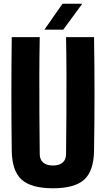

<svg xmlns="http://www.w3.org/2000/svg" viewBox="-20 -999 567 1029"><path d="M264 10Q147 10 95.8 -36.5Q44.5 -83 43 -191Q41 -342 41 -495.8Q41 -649.5 43 -800H193Q191 -699.5 190.8 -593Q190.5 -486.5 191.2 -380Q192 -273.5 193 -173Q193 -144 211.2 -128Q229.5 -112 264 -112Q298 -112 316 -128Q334 -144 334 -173Q335 -273.5 335.8 -380Q336.5 -486.5 336.2 -593Q336 -699.5 334 -800H484Q486.5 -649.5 486.5 -495.8Q486.5 -342 484 -191Q482.5 -83 431.5 -36.5Q380.5 10 264 10ZM218 -840 315 -979H421L319 -840Z"/></svg>

Font: Big Shoulders Text Thin Black
Style: Regular
Weight: 900
Version: Version 2.002